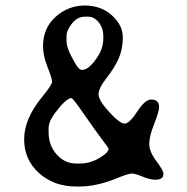

<svg xmlns="http://www.w3.org/2000/svg" viewBox="-20 -678 687 706"><path d="M224.6 -546.4V-526.4Q224.6 -498 259.3 -440.4Q271 -420.9 281.2 -420.9Q308.6 -420.9 341.3 -473.1Q359.9 -502.9 359.9 -537.6V-546.4Q359.9 -574.2 343.3 -595.5Q326.7 -616.7 303.2 -616.7H293Q264.2 -616.7 244.4 -591.3Q224.6 -565.9 224.6 -546.4ZM158.7 -206.5V-191.4Q158.7 -143.1 188.5 -109.9Q218.3 -76.7 259.8 -76.7H274.9Q317.4 -76.7 357.9 -105Q378.9 -119.6 378.9 -129.9V-132.3Q378.9 -133.8 353.8 -167.2Q328.6 -200.7 288.3 -259Q248 -317.4 242.7 -317.4Q223.6 -317.4 182.1 -262.2Q158.7 -231 158.7 -206.5ZM259.8 7.8Q178.7 7.8 123.8 -41.3Q68.8 -90.3 68.8 -166Q68.8 -241.7 136.2 -323.2Q171.4 -365.7 171.4 -377.7Q171.4 -389.6 154.8 -431.6Q138.2 -473.6 138.2 -508.3Q138.2 -574.7 184.6 -616.2Q231 -657.7 291.5 -657.7Q352.1 -657.7 391.8 -621.3Q431.6 -585 431.6 -541Q431.6 -497.1 416.3 -462.6Q400.9 -428.2 371.6 -390.9Q342.3 -353.5 342.3 -331.3Q342.3 -309.1 381.3 -266.4Q420.4 -223.6 438.2 -223.6Q456.1 -223.6 484.6 -267.8Q513.2 -312 535.6 -312Q564.9 -312 564.9 -284.7Q564.9 -267.1 546.9 -221.9Q528.8 -176.8 528.8 -148.7Q528.8 -120.6 554.9 -85.7Q581.1 -50.8 581.1 -39.1Q581.1 -17.1 551.3 -17.1Q532.2 -17.1 504.2 -28.6Q476.1 -40 465.3 -40Q454.6 -40 422.9 -27.8L399.9 -18.6Q330.1 7.8 273.4 7.8Z"/></svg>

Font: Averia Sans Libre
Style: Regular
Weight: 400
Version: Version 1.002